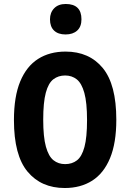

<svg xmlns="http://www.w3.org/2000/svg" viewBox="-20 -929 654 964"><path d="M564 -328Q564 -211 532.5 -135Q501 -59 443 -22Q385 15 305 15Q187 15 118.5 -67Q50 -149 50 -326Q50 -444 81.5 -520Q113 -596 171 -633Q229 -670 309 -670Q428 -670 496 -587.5Q564 -505 564 -328ZM197 -328Q197 -241 210.5 -192.5Q224 -144 248.5 -124.5Q273 -105 307 -105Q342 -105 366.5 -124Q391 -143 404 -191Q417 -239 417 -326Q417 -414 403.5 -462.5Q390 -511 365.5 -530.5Q341 -550 307 -550Q273 -550 248 -531Q223 -512 210 -463.5Q197 -415 197 -328ZM309 -756Q272 -756 251.5 -775.5Q231 -795 231 -832Q231 -866 252 -887.5Q273 -909 310 -909Q389 -909 389 -832Q389 -795 367.5 -775.5Q346 -756 309 -756Z"/></svg>

Font: Intel One Mono Light
Style: Regular
Weight: 300
Monospace: yes
Designer: Fred Shallcrass
Foundry: Frere-Jones Type LLC
Version: Version 1.004